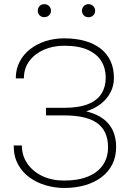

<svg xmlns="http://www.w3.org/2000/svg" viewBox="-20 -908 636 938"><path d="M295.4 -349.1H204.6V-381.3H293Q365.7 -381.3 410.4 -399.4Q455.1 -417.5 475.8 -450.7Q496.6 -483.9 496.6 -528.8Q496.6 -573.7 475.3 -608.9Q454.1 -644 409.2 -664.3Q364.3 -684.6 293.5 -684.6Q239.7 -684.6 195.1 -665.3Q150.4 -646 123.5 -610.1Q96.7 -574.2 96.7 -524.9H57.1Q57.1 -570.3 75.9 -606.4Q94.7 -642.6 127.7 -668.2Q160.6 -693.8 203.4 -707.3Q246.1 -720.7 293.5 -720.7Q349.1 -720.7 393.8 -708.3Q438.5 -695.8 470.5 -671.4Q502.4 -647 519.5 -610.8Q536.6 -574.7 536.6 -526.9Q536.6 -490.2 520.5 -458Q504.4 -425.8 473.6 -401.4Q442.9 -377 398.2 -363Q353.5 -349.1 295.4 -349.1ZM204.6 -375H295.4Q358.9 -375 406.2 -362.8Q453.6 -350.6 484.9 -327.1Q516.1 -303.7 531.7 -269.3Q547.4 -234.9 547.4 -190.4Q547.4 -142.6 528.8 -105.5Q510.3 -68.4 476.1 -42.5Q441.9 -16.6 395.5 -3.2Q349.1 10.3 293.5 10.3Q249 10.3 205.3 -2.2Q161.6 -14.6 125.7 -40Q89.8 -65.4 68.4 -104.5Q46.9 -143.6 46.9 -197.3H86.9Q86.9 -147.9 113.3 -109.4Q139.6 -70.8 186 -48.3Q232.4 -25.9 293.5 -25.9Q362.3 -25.9 410.2 -45.7Q458 -65.4 482.9 -102.1Q507.8 -138.7 507.8 -188.5Q507.8 -230 493.9 -259.5Q480 -289.1 452.9 -307.9Q425.8 -326.7 385.7 -335.4Q345.7 -344.2 293 -344.2H204.6ZM164.6 -855.5Q164.6 -869.1 173.3 -878.4Q182.1 -887.7 196.3 -887.7Q210.4 -887.7 219.7 -878.4Q229 -869.1 229 -855.5Q229 -842.3 219.7 -833.3Q210.4 -824.2 196.3 -824.2Q182.1 -824.2 173.3 -833.3Q164.6 -842.3 164.6 -855.5ZM380.4 -855.5Q380.4 -868.7 389.4 -878.2Q398.4 -887.7 412.6 -887.7Q426.3 -887.7 435.5 -878.2Q444.8 -868.7 444.8 -855.5Q444.8 -842.3 435.5 -833Q426.3 -823.7 412.6 -823.7Q398.4 -823.7 389.4 -833Q380.4 -842.3 380.4 -855.5Z"/></svg>

Font: Roboto ExtraLight
Style: Regular
Weight: 250
Designer: Christian Robertson
Foundry: Google
Version: Version 3.009; 2024